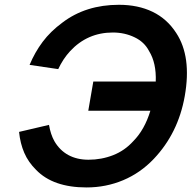

<svg xmlns="http://www.w3.org/2000/svg" viewBox="-20 -786 824 821"><path d="M770 -375Q742 -216.5 637.5 -106.5Q580.5 -46.5 506.8 -15.5Q433 15.5 350 15.5Q207 15.5 134.5 -59.5Q101 -92.5 83.8 -132.5Q66.5 -172.5 61.5 -222L189.5 -252Q196.5 -211 212.5 -182.5Q235 -143.5 272 -123.2Q309 -103 358.5 -103Q414 -103 463.8 -122.5Q513.5 -142 550 -182.5Q598.5 -231.5 623 -312.5H357.5L379 -437.5H646Q649 -516.5 617.5 -567.5Q597.5 -606.5 555.5 -626.5Q513 -647 462.5 -647Q354 -647 280 -567.5Q249.5 -534.5 229 -490.5L106.5 -508.5Q129 -562.5 162.5 -607.2Q196 -652 247 -689.5Q347 -765.5 488.5 -765.5Q570.5 -765.5 632.5 -735.5Q694.5 -705.5 733.5 -645Q800 -544 770 -375Z"/></svg>

Font: Russisch Sans
Style: Bold Italic
Weight: 700
Italic angle: -10°
Designer: Michael Sharanda (font) & Cristiano Sobral (main changes)
Foundry: Michael Sharanda
Version: Version 2.00;September 8, 2020;FontCreator 13.0.0.2681 64-bi